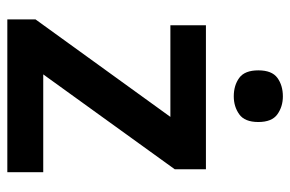

<svg xmlns="http://www.w3.org/2000/svg" viewBox="-154 -638 792 524"><g transform="rotate(90 242.0 -376.0)"><path d="M450 0H33V-77L299 -445H49V-542H442V-457L183 -98H450ZM243 -752Q271 -752 292 -737Q313 -722 313 -685Q313 -648 292 -633Q271 -618 243 -618Q213 -618 192.5 -633Q172 -648 172 -685Q172 -722 192.5 -737Q213 -752 243 -752Z"/></g></svg>

Font: Noto Sans Lao UI SemBd
Style: Regular
Weight: 600
Designer: Monotype Design Team
Foundry: Monotype Imaging Inc.
Version: Version 2.000; ttfautohint (v1.8.4.7-5d5b)